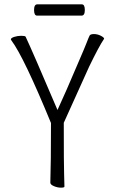

<svg xmlns="http://www.w3.org/2000/svg" viewBox="-20 -861 540 885"><path d="M151 -789Q137 -789 137 -815Q137 -841 152 -841H357Q371 -841 371 -815Q371 -789 356 -789ZM215 -293V-294Q90 -598 33 -674Q31 -677 30 -679Q30 -686 45.5 -691Q61 -696 78 -696Q95 -696 98 -692Q130 -624 245 -354Q280 -429 341 -573Q371 -642 379.5 -664.5Q388 -687 393 -697Q397 -704 413 -704Q429 -704 444 -696.5Q459 -689 460 -683L459 -681Q436 -647 391 -554L274 -295V-294Q274 -95 275.5 -60Q277 -25 277 -1Q277 4 261 4Q245 4 228.5 -3Q212 -10 212 -19Q215 -108 215 -293Z"/></svg>

Font: Moon Stars Kai HW Light
Style: Regular
Weight: 300
Designer: GuiWonder
Version: Version 1.101